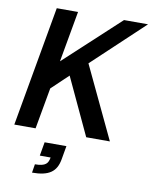

<svg xmlns="http://www.w3.org/2000/svg" viewBox="-101 -774 873 1102"><g transform="rotate(10 335.5 -223.0)"><path d="M15 0H139L182 -240L279 -332L434 0H572L373 -420L671 -700H531L210 -403L263 -700H139ZM163 254C261 254 304 223 317 150L331 70H204L190 150H253C247 184 235 204 171 204Z"/></g></svg>

Font: Uncut Sans Semibold
Style: Italic
Weight: 600
Italic angle: -10°
Designer: Kasper Nordkvist
Foundry: Uncut Type
Version: Version 1.111;FEAKit 1.0